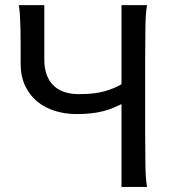

<svg xmlns="http://www.w3.org/2000/svg" viewBox="-20 -733 687 753"><path d="M556.6 -712.9Q551.3 -683.6 550.3 -628.2Q549.3 -572.8 549.3 -500.5V-212.4Q549.3 -140.1 550.3 -84.7Q551.3 -29.3 556.6 0H456.5V-324.7Q440.4 -316.9 423.6 -309.8Q406.7 -302.7 386.2 -297.4Q365.7 -292 340.1 -288.8Q314.5 -285.6 280.8 -285.6Q235.8 -285.6 196 -297.9Q156.2 -310.1 126.2 -334.7Q96.2 -359.4 78.6 -396.5Q61 -433.6 61 -483.4V-554.2Q61 -589.4 60.3 -619.6Q59.6 -649.9 58.1 -674.1Q56.6 -698.2 53.7 -712.9H153.8V-498Q153.8 -468.8 161.6 -444.3Q169.4 -419.9 185.8 -401.9Q202.1 -383.8 228 -373.8Q253.9 -363.8 290.5 -363.8Q351.6 -363.8 391.6 -375.5Q431.6 -387.2 456.5 -402.8V-712.9Z"/></svg>

Font: Andika CyrE
Style: Regular
Weight: 400
Designer: Victor Gaultney, Annie Olsen, Julie Remington, Don Collingsworth, Eric Hays, Becca Hirsbrunner
Foundry: SIL International
Version: Version 5.000